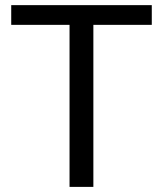

<svg xmlns="http://www.w3.org/2000/svg" viewBox="-20 -731 637 751"><path d="M573.7 -633.8V-710.9H23.9V-633.8H252V0H345.2V-633.8Z"/></svg>

Font: Roboto1
Style: rg
Weight: 400
Designer: Google
Version: Version 2.137; 2017